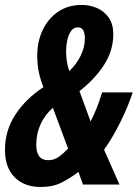

<svg xmlns="http://www.w3.org/2000/svg" viewBox="-22 -743 558 773"><path d="M142.1 9.8Q75.7 9.8 36.9 -29.3Q-2 -68.4 -2 -139.2Q-2 -217.8 40 -281.7Q82 -345.7 152.8 -392.1Q141.1 -420.9 134.5 -451.7Q127.9 -482.4 127.9 -519Q127.9 -575.7 149.7 -621.8Q171.4 -668 211.7 -695.6Q252 -723.1 307.1 -723.1Q340.3 -723.1 369.1 -710.4Q397.9 -697.8 416 -671.6Q434.1 -645.5 434.1 -605Q434.1 -539.1 396.7 -481.4Q359.4 -423.8 297.9 -376L342.8 -253.9Q355 -277.3 366.7 -306.6Q378.4 -335.9 389.2 -371.1H512.2Q493.2 -312.5 461.9 -250Q430.7 -187.5 397 -140.1L459 0H312L293.9 -50.8Q257.3 -23.4 223.4 -6.8Q189.5 9.8 142.1 9.8ZM256.8 -457Q284.2 -481.9 302 -517.1Q319.8 -552.2 319.8 -588.9Q319.8 -606 314 -619.4Q308.1 -632.8 291 -632.8Q273.9 -632.8 263.7 -617.7Q253.4 -602.5 248.8 -580.8Q244.1 -559.1 244.1 -539.1Q244.1 -493.2 256.8 -457ZM171.9 -98.1Q196.3 -98.1 215.1 -111.8Q233.9 -125.5 252 -145L190.9 -309.1Q158.7 -280.8 141.4 -242.9Q124 -205.1 124 -160.2Q124 -98.1 171.9 -98.1Z"/></svg>

Font: Open Sans Condensed
Style: Bold Italic
Weight: 700
Width: 3
Italic angle: -12°
Designer: Monotype Design Team
Foundry: Monotype Imaging Inc.
Version: Version 3.003; ttfautohint (v1.8.4)